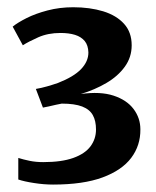

<svg xmlns="http://www.w3.org/2000/svg" viewBox="-20 -923 432 530"><path d="M126.5 -413.5Q101 -413.5 73.8 -417.8Q46.5 -422 30.5 -427.5V-487Q45 -482.5 62 -479Q79 -475.5 99.5 -475.5Q150 -475.5 182.2 -487Q214.5 -498.5 229.8 -519Q245 -539.5 245 -565.5Q245 -589.5 236.2 -605.2Q227.5 -621 206.8 -629Q186 -637 150.5 -637Q144.5 -636 134.5 -633.8Q124.5 -631.5 114.5 -629.2Q104.5 -627 98.5 -626L79 -677.5Q94 -680 109.8 -684.5Q125.5 -689 140 -694Q183.5 -711 203.8 -732.2Q224 -753.5 224 -778Q223.5 -798 213.8 -809.8Q204 -821.5 187 -826.8Q170 -832 147 -832Q112.5 -832 85.5 -820Q58.5 -808 43 -798L15 -849.5Q28.5 -860.5 53.2 -873Q78 -885.5 111.2 -894.2Q144.5 -903 182 -903Q228 -903 264.8 -891.8Q301.5 -880.5 322.5 -857.2Q343.5 -834 343.5 -798Q343.5 -765 324.5 -738.8Q305.5 -712.5 273.5 -693.8Q241.5 -675 203 -663.5Q257 -671 293.5 -659Q330 -647 348.8 -622Q367.5 -597 367.5 -566Q368 -521.5 342.2 -487.2Q316.5 -453 263 -433.2Q209.5 -413.5 126.5 -413.5Z"/></svg>

Font: Merriweather 24pt
Style: Bold
Weight: 700
Designer: Eben Sorkin
Foundry: Eben Sorkin
Version: Version 2.100